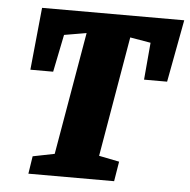

<svg xmlns="http://www.w3.org/2000/svg" viewBox="-47 -658 698 705"><g transform="rotate(5 302.0 -305.5)"><path d="M561 -381H476L488 -518L412 -531L336 -88L411 -73L399 0H83L93 -65L173 -81L251 -533L169 -519L141 -381H57L80 -611H604Z"/></g></svg>

Font: Grenze ExtraBold
Style: Italic
Weight: 800
Italic angle: -10°
Designer: Renata Polastri
Foundry: Omnibus-Type
Version: Version 1.002; ttfautohint (v1.8)